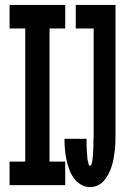

<svg xmlns="http://www.w3.org/2000/svg" viewBox="-20 -755 540 783"><path d="M19 0V-96H83V-639H19V-735H246V-639H182V-96H246V0ZM347 8Q327 8 309.5 -2.5Q292 -13 280.5 -29.5Q269 -46 262 -65Q255 -84 251 -104Q247 -124 245 -144Q243 -164 243 -184V-189H333V-186Q333 -182 333 -178.5Q333 -175 333 -171Q333 -167 333 -163Q333 -159 333.5 -155Q334 -151 334 -147Q334 -143 334 -139Q334 -135 334.5 -131Q335 -127 335.5 -123Q336 -119 336 -115Q336 -111 336.5 -107.5Q337 -104 338 -100Q339 -96 340 -92Q341 -88 342 -83.5Q343 -79 347 -79Q351 -79 352.5 -84Q354 -89 355 -92.5Q356 -96 356.5 -100Q357 -104 357.5 -108Q358 -112 358.5 -116Q359 -120 359 -124Q359 -128 359.5 -132.5Q360 -137 360 -141Q360 -145 360.5 -149Q361 -153 361 -157Q361 -161 361 -165Q361 -169 361 -173Q361 -177 361 -181Q361 -185 361.5 -189Q362 -193 362 -197Q362 -201 362 -205V-639H289V-735H451V-205Q451 -189 450.5 -172.5Q450 -156 448 -139.5Q446 -123 443 -107Q440 -91 435 -75.5Q430 -60 422.5 -45.5Q415 -31 404.5 -18.5Q394 -6 379 1Q364 8 347 8Z"/></svg>

Font: Iosevka Fixed
Style: Bold
Weight: 700
Monospace: yes
Designer: Belleve Invis
Foundry: Belleve Invis
Version: Version 32.3.0